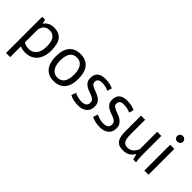

<svg xmlns="http://www.w3.org/2000/svg" viewBox="50 -1567 2626 2626"><g transform="rotate(45 1363.0 -254.0)"><path d="M77 -500H132L147 -440H151Q174 -475 210.5 -493.5Q247 -512 294 -512Q394 -512 443 -453Q492 -394 492 -260Q492 -197 475.5 -146.5Q459 -96 429 -61Q399 -26 356.5 -7Q314 12 262 12Q225 12 203.5 7.5Q182 3 157 -8V200H77ZM279 -442Q228 -442 198.5 -415.5Q169 -389 157 -335V-87Q175 -73 198 -65.5Q221 -58 259 -58Q328 -58 368.5 -109.5Q409 -161 409 -261Q409 -302 402 -335.5Q395 -369 379.5 -392.5Q364 -416 339.5 -429Q315 -442 279 -442Z M590 -250Q590 -377 646.5 -444.5Q703 -512 809 -512Q865 -512 906.5 -493.5Q948 -475 975 -440.5Q1002 -406 1015 -357.5Q1028 -309 1028 -250Q1028 -123 971.5 -55.5Q915 12 809 12Q753 12 711.5 -6.5Q670 -25 643 -59.5Q616 -94 603 -142.5Q590 -191 590 -250ZM673 -250Q673 -212 680.5 -177Q688 -142 704 -116Q720 -90 746 -74Q772 -58 809 -58Q945 -57 945 -250Q945 -289 937.5 -324Q930 -359 914 -385Q898 -411 872 -426.5Q846 -442 809 -442Q673 -443 673 -250Z M1374 -136Q1374 -166 1356 -183Q1338 -200 1311.5 -211.5Q1285 -223 1253.5 -233.5Q1222 -244 1195.5 -260.5Q1169 -277 1151 -303Q1133 -329 1133 -373Q1133 -445 1174 -478.5Q1215 -512 1288 -512Q1342 -512 1378.5 -502.5Q1415 -493 1442 -480L1423 -414Q1400 -425 1367.5 -433.5Q1335 -442 1298 -442Q1254 -442 1233.5 -427Q1213 -412 1213 -375Q1213 -349 1231 -334.5Q1249 -320 1275.5 -308.5Q1302 -297 1333.5 -286Q1365 -275 1391.5 -257Q1418 -239 1436 -211.5Q1454 -184 1454 -139Q1454 -107 1443.5 -79Q1433 -51 1411 -31Q1389 -11 1356.5 0.5Q1324 12 1280 12Q1223 12 1183 1Q1143 -10 1116 -25L1140 -93Q1163 -80 1200 -69Q1237 -58 1275 -58Q1318 -58 1346 -75Q1374 -92 1374 -136Z M1795 -136Q1795 -166 1777 -183Q1759 -200 1732.5 -211.5Q1706 -223 1674.5 -233.5Q1643 -244 1616.5 -260.5Q1590 -277 1572 -303Q1554 -329 1554 -373Q1554 -445 1595 -478.5Q1636 -512 1709 -512Q1763 -512 1799.5 -502.5Q1836 -493 1863 -480L1844 -414Q1821 -425 1788.5 -433.5Q1756 -442 1719 -442Q1675 -442 1654.5 -427Q1634 -412 1634 -375Q1634 -349 1652 -334.5Q1670 -320 1696.5 -308.5Q1723 -297 1754.5 -286Q1786 -275 1812.5 -257Q1839 -239 1857 -211.5Q1875 -184 1875 -139Q1875 -107 1864.5 -79Q1854 -51 1832 -31Q1810 -11 1777.5 0.5Q1745 12 1701 12Q1644 12 1604 1Q1564 -10 1537 -25L1561 -93Q1584 -80 1621 -69Q1658 -58 1696 -58Q1739 -58 1767 -75Q1795 -92 1795 -136Z M2068 -500V-215Q2068 -176 2072.5 -146.5Q2077 -117 2088 -97.5Q2099 -78 2118 -68Q2137 -58 2166 -58Q2193 -58 2214 -66.5Q2235 -75 2251.5 -90Q2268 -105 2280.5 -124.5Q2293 -144 2301 -166V-500H2381V-142Q2381 -106 2383.5 -67.5Q2386 -29 2392 0H2337L2317 -79H2312Q2289 -40 2250 -14Q2211 12 2151 12Q2111 12 2080.5 2.5Q2050 -7 2029.5 -31Q2009 -55 1998.5 -95.5Q1988 -136 1988 -198V-500Z M2552 -500H2632V0H2552ZM2535 -652Q2535 -675 2550.5 -691.5Q2566 -708 2590 -708Q2614 -708 2631 -691.5Q2648 -675 2648 -652Q2648 -629 2631 -614Q2614 -599 2590 -599Q2566 -599 2550.5 -614Q2535 -629 2535 -652Z"/></g></svg>

Font: PT Sans
Style: Regular
Weight: 400
Designer: A.Korolkova, O.Umpeleva, V.Yefimov
Foundry: ParaType Ltd
Version: Version 2.003